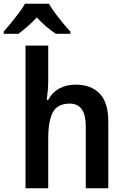

<svg xmlns="http://www.w3.org/2000/svg" viewBox="-63 -1003 667 1023"><path d="M194 -577Q194 -547 191.5 -518.5Q189 -490 186 -471H194Q216 -512 254 -532Q292 -552 339 -552Q423 -552 468.5 -504Q514 -456 514 -357V0H394V-330Q394 -451 309 -451Q243 -451 218.5 -404.5Q194 -358 194 -266V0H73V-760H194ZM198 -983Q210 -961 230 -934Q250 -907 271.5 -881Q293 -855 312 -835V-823H234Q210 -839 184 -861Q158 -883 133 -910Q108 -883 82.5 -861Q57 -839 35 -823H-43V-835Q-25 -855 -3.5 -881.5Q18 -908 38 -934.5Q58 -961 70 -983Z"/></svg>

Font: Noto Sans SemiCondensed SemiBold
Style: Regular
Weight: 600
Width: 4
Designer: Monotype Design Team
Foundry: Monotype Imaging Inc.
Version: Version 2.013; ttfautohint (v1.8.4.7-5d5b)